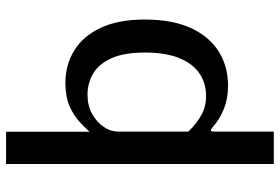

<svg xmlns="http://www.w3.org/2000/svg" viewBox="-165 -598 924 634"><g transform="rotate(-90 297.0 -281.0)"><path d="M72.5 161V-723H179V-447.5Q192.5 -462.5 212.8 -481.2Q233 -500 264 -513.5Q295 -527 340.5 -527Q399.5 -527 446.8 -498.2Q494 -469.5 521.8 -411.2Q549.5 -353 549.5 -264.5Q549.5 -174.5 521.8 -113.5Q494 -52.5 444.5 -21.2Q395 10 331 10Q288.5 10 255 -3.5Q221.5 -17 195.5 -39.5Q186 -48 182.8 -46.8Q179.5 -45.5 179.5 -33.5V161ZM297 -62.5Q339.5 -62.5 371.8 -84.5Q404 -106.5 422.2 -151.2Q440.5 -196 440.5 -265Q440.5 -333 421.8 -374.8Q403 -416.5 371.5 -435.2Q340 -454 301 -454Q265.5 -454 238 -438.8Q210.5 -423.5 195 -400.5Q179.5 -377.5 179.5 -354.5V-121Q204.5 -95 233 -78.8Q261.5 -62.5 297 -62.5Z"/></g></svg>

Font: Public Sans Thin Medium
Style: Regular
Weight: 500
Version: Version 2.001